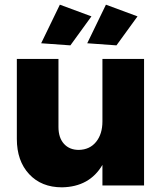

<svg xmlns="http://www.w3.org/2000/svg" viewBox="-20 -793 704 821"><path d="M596 -541V0H418V-88Q363 6 245 8Q157 8 104.5 -48.5Q52 -105 52 -199V-541H230V-250Q230 -204 253.5 -178Q277 -152 317 -152Q364 -153 391 -186.5Q418 -220 418 -274V-541ZM236 -773 371 -723 281 -599 156 -608ZM433 -773 568 -723 478 -599 353 -608Z"/></svg>

Font: Montserrat arm2
Style: Bold
Weight: 700
Designer: Julieta Ulanovsky
Foundry: Julieta Ulanovsky
Version: Version 6.000